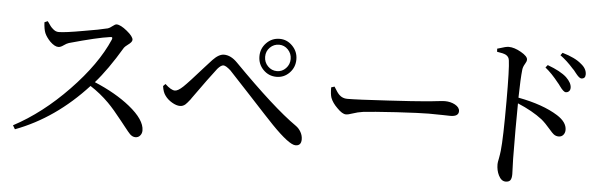

<svg xmlns="http://www.w3.org/2000/svg" viewBox="-49 -913 3448 1108"><g transform="rotate(5 1675.0 -359.0)"><path d="M60 -25 47 -47Q211 -134 360 -288.5Q509 -443 572 -589Q579 -607 561 -603Q487 -593 327 -548Q314 -544 297.5 -532Q281 -520 268 -520Q247 -520 220 -546Q197 -570 187 -593Q178 -615 176 -655L194 -663Q195 -661 199 -657Q215 -632 226 -623Q243 -606 262 -606Q299 -606 405 -625Q497 -640 544 -652Q554 -655 569 -667Q584 -679 592 -679Q615 -679 653 -648Q691 -617 691 -598Q691 -585 667 -568Q651 -556 646 -549Q566 -415 496 -336Q620 -284 702 -218Q794 -144 794 -82Q794 -65 784 -53Q774 -40 756 -40Q740 -40 725 -54Q715 -64 690 -96Q676 -114 667 -125Q616 -190 581 -225Q531 -275 473 -312Q289 -111 60 -25Z M1681 -74Q1644 -74 1541 -180Q1509 -213 1391 -341Q1298 -442 1269 -472Q1241 -497 1227 -497Q1213 -497 1193 -474Q1150 -419 1061 -294Q1059 -291 1055 -285Q1037 -262 1028 -254Q1014 -242 997 -242Q976 -242 950.5 -257Q925 -272 910 -293Q895 -312 890 -348L903 -361Q938 -328 960 -328Q978 -328 1007 -355.5Q1036 -383 1119 -477Q1151 -512 1160 -522Q1195 -559 1225 -559Q1265 -559 1303 -520Q1540 -279 1672 -187Q1691 -174 1702.5 -153.5Q1714 -133 1714 -111Q1714 -74 1681 -74ZM1537 -458Q1492 -458 1460.5 -490Q1429 -522 1429 -568Q1429 -613 1460.5 -645.5Q1492 -678 1537 -678Q1580 -678 1611.5 -645.5Q1643 -613 1643 -568Q1643 -522 1612 -490Q1581 -458 1537 -458ZM1537 -491Q1567 -491 1588.5 -513.5Q1610 -536 1610 -567.5Q1610 -599 1588.5 -621.5Q1567 -644 1537 -644Q1506 -644 1484 -622Q1462 -600 1462 -568Q1462 -536 1484 -513.5Q1506 -491 1537 -491Z M1955 -277Q1934 -277 1904 -308Q1875 -336 1864 -365Q1857 -385 1857 -425L1876 -431Q1877 -430 1878 -428Q1897 -396 1909 -385Q1928 -367 1955 -367Q2012 -367 2194 -378Q2348 -387 2402 -392Q2431 -394 2472 -399Q2506 -403 2518 -403Q2551 -403 2577 -389Q2604 -374 2604 -352Q2604 -321 2556 -321Q2542 -321 2512 -322Q2465 -323 2431 -323Q2382 -323 2245 -315Q2103 -306 2053 -300Q2023 -296 1991 -285Q1969 -277 1955 -277Z M2907 29Q2882 29 2866 -3Q2852 -31 2852 -67Q2852 -78 2857 -100Q2862 -127 2864 -146Q2872 -218 2872 -435Q2872 -622 2865 -669Q2863 -690 2845 -700Q2830 -708 2793 -713L2792 -731Q2796 -732 2803 -734Q2841 -747 2858 -747Q2890 -747 2929.5 -724.5Q2969 -702 2969 -683Q2969 -672 2960 -658Q2949 -640 2947 -624Q2941 -571 2939 -460Q3083 -433 3169 -379Q3226 -343 3226 -298Q3226 -281 3216 -269Q3206 -257 3189 -257Q3173 -257 3160 -267Q3152 -273 3134 -294Q3106 -327 3082 -347Q3025 -391 2939 -427Q2937 -287 2939 -106Q2940 -82 2941 -47Q2942 -24 2942 -17Q2942 8 2934 18.5Q2926 29 2907 29ZM3208 -515Q3195 -515 3172 -547Q3167 -554 3164 -558Q3162 -560 3158 -565Q3117 -617 3079 -647L3091 -662Q3167 -634 3202 -602Q3234 -571 3234 -543Q3234 -530 3226.5 -522.5Q3219 -515 3208 -515ZM3290 -602Q3278 -602 3255 -632Q3248 -641 3244 -646Q3241 -649 3236 -654Q3198 -697 3159 -725L3170 -740Q3245 -718 3280 -687Q3314 -661 3314 -627Q3314 -602 3290 -602Z"/></g></svg>

Font: GenRyuMin TW M
Style: Regular
Weight: 500
Version: Version 1.501;PS 1;hotconv 16.6.51;makeotf.lib2.5.65220